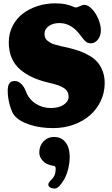

<svg xmlns="http://www.w3.org/2000/svg" viewBox="-20 -737 662 1131"><path d="M130.4 -204.1Q148.4 -153.3 189.2 -127Q230 -100.6 278.3 -100.6Q327.1 -100.6 355.7 -120.4Q384.3 -140.1 384.3 -168Q384.3 -198.7 358.6 -217Q333 -235.4 262.7 -251Q211.4 -263.2 171.6 -281.5Q131.8 -299.8 99.1 -327.4Q66.4 -355 49.1 -395.3Q31.7 -435.5 31.7 -486.8Q31.7 -540 54.2 -584Q76.7 -627.9 114.5 -656.7Q152.3 -685.5 201.7 -701.4Q251 -717.3 305.2 -717.3Q343.3 -717.3 369.1 -711.2Q395 -705.1 407.7 -699Q420.4 -692.9 426.3 -692.9Q434.6 -692.9 450.2 -700.7Q465.8 -708.5 476.1 -708.5Q498.5 -708.5 521.7 -684.1Q544.9 -659.7 559.6 -624.3Q574.2 -588.9 574.2 -557.6Q574.2 -526.4 556.9 -504.2Q539.6 -481.9 515.6 -481.9Q499.5 -481.9 488.8 -489.5Q478 -497.1 466.3 -512.7Q446.3 -540 432.6 -554.2Q387.7 -601.1 329.6 -601.1Q292.5 -601.1 267.3 -583.5Q242.2 -565.9 242.2 -537.6Q242.2 -524.9 246.1 -514.6Q250 -504.4 260.3 -496.6Q270.5 -488.8 279.1 -483.9Q287.6 -479 307.4 -473.4Q327.1 -467.8 338.6 -465.1Q350.1 -462.4 376.5 -457Q415.5 -447.8 445.3 -437.5Q475.1 -427.2 504.9 -410.2Q534.7 -393.1 553.7 -371.3Q572.8 -349.6 584.7 -318.1Q596.7 -286.6 596.7 -247.6Q596.7 -191.9 573.7 -142.8Q550.8 -93.8 510.7 -58.6Q470.7 -23.4 414.3 -2.9Q357.9 17.6 293.5 17.6Q215.8 17.6 154.3 -2.7Q92.8 -22.9 64 -57.6Q51.3 -71.3 38.3 -115.5Q25.4 -159.7 25.4 -203.1Q25.4 -259.8 65.4 -259.8Q88.4 -259.8 105.2 -242.7Q122.1 -225.6 130.4 -204.1ZM264.6 351.1Q264.6 338.4 282.2 322.3Q308.1 297.9 308.1 257.8Q308.1 243.7 300.3 241.2Q296.9 239.7 280.3 236.8Q266.6 233.9 252 226.1Q237.3 218.3 224.4 200.7Q211.4 183.1 211.4 160.6Q211.4 122.1 236.3 95.9Q261.2 69.8 298.8 69.8Q341.8 69.8 366.2 101.6Q390.6 133.3 390.6 185.5Q390.6 223.6 381.1 260Q371.6 296.4 357.7 320.3Q343.8 344.2 329.3 358.9Q314.9 373.5 304.2 373.5Q284.7 373.5 274.7 366.7Q264.6 359.9 264.6 351.1Z"/></svg>

Font: Cooper* ExtraBold
Style: Regular
Weight: 800
Designer: Owen Earl
Foundry: indestructible type*
Version: Version 0.001